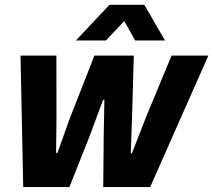

<svg xmlns="http://www.w3.org/2000/svg" viewBox="-20 -763 870 783"><path d="M74.7 0 63.7 -536.3H210L210.3 -276L208.7 -139.3H214.3L263.3 -276.7L365 -536.3H525.7L518.7 -289.7L513.3 -137.3H517.7L576.7 -288.3L679.7 -536.3H829.7L592.3 0H401L403 -211.3L405.7 -355.7H400.3L347.3 -212.7L263 0ZM289.7 -598.1 426.4 -743.4H568.6L652.7 -598.1H531.3L486.6 -677L412.3 -598.1Z"/></svg>

Font: Mona Sans
Style: Italic
Weight: 200
Italic angle: -11.6951°
Designer: Deni Anggara
Foundry: GitHub
Version: Version 2.000